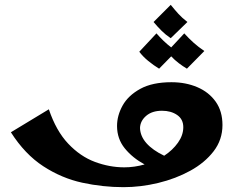

<svg xmlns="http://www.w3.org/2000/svg" viewBox="-20 -767 990 794"><path d="M491 7Q405 7 320 -11.5Q235 -30 159 -79.5Q83 -129 25 -220L182 -315Q212 -226 262 -173Q312 -120 372.5 -97.5Q433 -75 494 -75Q536 -75 578 -87Q528 -114 496 -153.5Q464 -193 464 -246Q464 -289 487 -330.5Q510 -372 560 -399.5Q610 -427 689 -427Q748 -427 796 -406.5Q844 -386 872 -346.5Q900 -307 900 -250Q900 -189 863.5 -141.5Q827 -94 767 -61Q707 -28 634.5 -10.5Q562 7 491 7ZM559 -238Q560 -204 585.5 -175Q611 -146 659 -123Q694 -146 716 -177Q738 -208 738 -241Q738 -274 712.5 -291.5Q687 -309 650 -309Q609 -309 584.5 -288Q560 -267 559 -238ZM686 -609Q665 -623 648 -640Q631 -657 615 -676L686 -747Q703 -726 718 -709.5Q733 -693 755 -676ZM638 -483Q615 -497 593 -515Q571 -533 556 -553L627 -629Q641 -613 656 -598.5Q671 -584 688 -571L742 -629Q761 -608 780.5 -590.5Q800 -573 825 -556L753 -483Q736 -493 719 -506Q702 -519 688 -534Z"/></svg>

Font: Marhey SemiBold
Style: Regular
Weight: 600
Designer: Nur Syamsi & Bustanul Arifin
Foundry: Namelatype
Version: Version 1.000; ttfautohint (v1.8.4.7-5d5b)